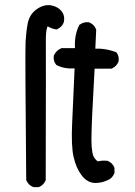

<svg xmlns="http://www.w3.org/2000/svg" viewBox="-20 -728 540 769"><path d="M112.8 21Q94.2 13.7 85.9 -4.9L85 -6.3V-8.8Q80.1 -522.9 82.5 -562.5Q85 -603 91.3 -635.7Q93.8 -647.5 98.6 -657.7Q103.5 -668 110.8 -676.5Q118.2 -685.1 127.9 -691.9Q157.2 -711.4 185.1 -706.5Q212.4 -701.2 226.6 -683.1Q241.2 -664.6 235.4 -638.7L234.9 -637.7V-637.2Q227.1 -618.7 208.5 -610.8L206.1 -609.9L203.6 -610.4Q198.7 -611.3 194.3 -612.5Q189.9 -613.8 185.8 -615.2Q181.6 -616.7 178 -618.7Q174.3 -620.6 170.9 -622.6L168.5 -617.2Q163.1 -600.1 163.6 -559.1Q164.1 -537.6 163.8 -400.4Q163.6 -263.2 163.1 -8.8V-6.8L162.6 -5.4Q154.8 13.2 136.2 21L134.8 21.5H132.8H116.2H114.3ZM360.4 4.9Q329.1 3.9 306.2 -26.9Q284.7 -55.2 274.9 -99.1Q264.6 -142.6 269 -235.4Q273.4 -322.8 278.8 -454.1Q238.8 -451.2 207.5 -466.8L205.6 -467.8L204.6 -469.2Q192.9 -483.4 195.3 -503.9L195.8 -505.9L196.3 -506.8Q204.6 -524.9 224.1 -534.2L226.6 -535.2H228.5H280.3Q277.3 -586.9 296.9 -626.5L297.9 -628.9L300.3 -629.9Q315.9 -641.1 335.9 -638.7L337.9 -638.2L338.9 -637.7Q357.4 -629.4 364.7 -610.8L365.2 -608.9V-606.9L361.8 -533.2Q376.5 -533.7 390.1 -532.2Q403.8 -530.8 417 -527.6Q430.2 -524.4 442.9 -520L445.3 -519L447.3 -516.6Q457.5 -503.9 455.1 -483.4V-481.9L454.6 -481Q450.7 -471.7 444.3 -464.8Q438 -458 428.7 -454.1L426.8 -453.1H424.8H358.9Q345.7 -222.2 346.2 -164.6Q346.7 -108.9 359.4 -93.8Q369.6 -80.6 374.5 -82Q381.3 -84 390.1 -84.5Q398.9 -85 409.2 -84H410.6L411.6 -83.5Q430.2 -75.7 438 -57.1L438.5 -55.7V-53.7V-37.1V-35.2L438 -33.7Q434.1 -24.4 427.5 -17.3Q420.9 -10.3 412.1 -6.8Q388.7 4.9 360.4 4.9Z"/></svg>

Font: NaikaiFont
Style: Bold
Weight: 700
Version: Version 1.89